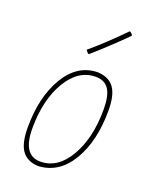

<svg xmlns="http://www.w3.org/2000/svg" viewBox="-129 -742 654 821"><g transform="rotate(20 198.0 -331.5)"><path d="M317 -669 322 -668 332 -658 331 -653Q262 -584 187 -518L182 -519L171 -532Q240 -590 317 -669ZM248 -458H253Q303 -454 325.5 -421Q348 -388 348 -320Q348 -181 294.5 -90.5Q241 0 149 6H144Q94 3 71 -30.5Q48 -64 48 -134Q48 -273 102.5 -364.5Q157 -456 248 -458ZM248 -437Q169 -437 118.5 -352Q68 -267 68 -137Q68 -15 148 -15Q227 -15 277 -101Q327 -187 327 -317Q327 -379 308 -408Q289 -437 248 -437Z"/></g></svg>

Font: Alegreya Sans Thin
Style: Italic
Weight: 100
Italic angle: -7°
Designer: Juan Pablo del Peral
Foundry: Huerta Tipografica
Version: Version 2.007